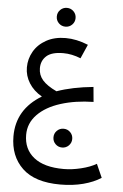

<svg xmlns="http://www.w3.org/2000/svg" viewBox="-65 -709 716 1120"><g transform="rotate(5 292.5 -149.0)"><path d="M569 306Q526 334 465 350Q404 366 331 366Q182 366 108.5 295.5Q35 225 35 109Q35 -49 180 -136Q131 -164 104.5 -206.5Q78 -249 78 -298Q78 -348 103 -391.5Q128 -435 176 -461.5Q224 -488 289 -488Q353 -488 421 -460L385 -378Q333 -399 283 -399Q215 -399 184.5 -371.5Q154 -344 154 -300Q154 -260 179.5 -230.5Q205 -201 262 -174Q352 -206 475 -218L483 -131Q377 -129 291.5 -102Q206 -75 157 -24.5Q108 26 108 94Q108 178 168 226Q228 274 343 274Q391 274 444.5 261Q498 248 534 227ZM226 -609Q226 -632 242 -648Q258 -664 281 -664Q304 -664 320 -648Q336 -632 336 -609Q336 -586 320 -570Q304 -554 281 -554Q258 -554 242 -570Q226 -586 226 -609ZM268 95Q268 72 284 56Q300 40 323 40Q346 40 362 56Q378 72 378 95Q378 118 362 134Q346 150 323 150Q300 150 284 134Q268 118 268 95Z"/></g></svg>

Font: FiraGOUPP
Style: Medium
Weight: 400
Designer: bBox Type
Foundry: bBox Type GmbH
Version: Version 1.001